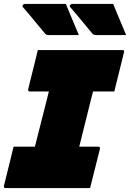

<svg xmlns="http://www.w3.org/2000/svg" viewBox="-55 -954 660 974"><path d="M279 -934Q296 -893 312 -854.5Q328 -816 345 -776H194Q180 -776 174 -783Q151 -811 133.5 -832Q116 -853 99 -873.5Q82 -894 61 -918Q57 -923 61 -928.5Q65 -934 71 -934ZM519 -934Q536 -893 552 -854.5Q568 -816 585 -776H434Q420 -776 414 -783Q391 -811 373.5 -832Q356 -853 339 -873.5Q322 -894 301 -918Q297 -923 301 -928.5Q305 -934 311 -934ZM402 0H-27Q-33 0 -34.5 -3.5Q-36 -7 -35 -11Q-22 -63 -10.5 -110.5Q1 -158 14 -210H122L136 -265Q150 -321 164.5 -377.5Q179 -434 193 -490H96Q90 -490 88.5 -493.5Q87 -497 88 -501Q92 -518 98.5 -544.5Q105 -571 112.5 -600.5Q120 -630 126.5 -657Q133 -684 137 -700H566Q578 -700 574 -689Q570 -673 563.5 -646Q557 -619 549.5 -589.5Q542 -560 535.5 -533.5Q529 -507 525 -490H417Q412 -469 407 -451Q392 -391 377 -330.5Q362 -270 347 -210H443Q454 -210 452 -199Q439 -147 427 -99.5Q415 -52 402 0Z"/></svg>

Font: Recursive Sn Lnr St XBk
Style: Italic
Weight: 1000
Italic angle: -15°
Version: Version 1.079;hotconv 1.0.112;makeotfexe 2.5.65598; ttfautoh